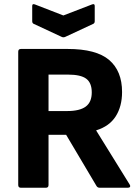

<svg xmlns="http://www.w3.org/2000/svg" viewBox="-20 -886 658 906"><path d="M79 0Q66 0 66 -13V-642Q66 -655 79 -655H299Q434 -655 495 -603Q556 -551 556 -452Q556 -384 526 -337Q496 -290 434 -271V-270L592 -15Q596 -9 593.5 -4.5Q591 0 583 0H451Q440 0 435 -9L292 -250H209V-13Q209 0 196 0ZM209 -362H297Q356 -362 384.5 -383Q413 -404 413 -450Q413 -495 387 -514.5Q361 -534 301 -534H209ZM271 -712 140 -773Q132 -776 132 -786V-858Q132 -870 145 -865L279 -813L414 -865Q427 -870 427 -858V-786Q427 -776 419 -773L288 -712Q279 -708 271 -712Z"/></svg>

Font: Sofia Sans ExtraBold
Style: Regular
Weight: 800
Designer: Botio Nikoltchev, Ani Petrova
Foundry: lettersoup
Version: Version 4.101; ttfautohint (v1.8.4.7-5d5b)